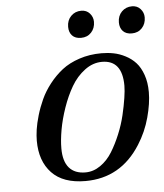

<svg xmlns="http://www.w3.org/2000/svg" viewBox="-51 -727 669 784"><g transform="rotate(-5 283.5 -335.0)"><path d="M460 -621.1Q460 -647.9 476.8 -665Q493.7 -682.1 519 -682.1Q540.5 -682.1 553.7 -667.2Q566.9 -652.3 566.9 -632.8Q566.9 -606.4 550.8 -589.1Q534.7 -571.8 508.8 -571.8Q485.4 -571.8 472.7 -585.2Q460 -598.6 460 -621.1ZM252 -621.1Q252 -647.9 268.8 -665Q285.6 -682.1 311 -682.1Q332.5 -682.1 345.7 -667.2Q358.9 -652.3 358.9 -632.8Q358.9 -606.4 342.8 -589.1Q326.7 -571.8 300.8 -571.8Q277.3 -571.8 264.6 -585.2Q252 -598.6 252 -621.1ZM84 -168.9Q84 -189 87.6 -214.4Q91.3 -239.7 100.8 -272.2Q110.4 -304.7 124.8 -336.2Q139.2 -367.7 162.8 -397.9Q186.5 -428.2 215.8 -451.2Q245.1 -474.1 287.1 -488Q329.1 -502 377.9 -502Q403.8 -502 427.7 -497.3Q451.7 -492.7 475.8 -480.2Q500 -467.8 517.6 -448.5Q535.2 -429.2 546.1 -398.2Q557.1 -367.2 557.1 -327.1Q557.1 -281.2 541.5 -223.6Q525.9 -166 494.1 -116.2Q413.1 12.2 268.1 12.2Q176.8 12.2 130.4 -36.6Q84 -85.4 84 -168.9ZM181.2 -128.9Q181.2 -76.2 204.1 -49.6Q227.1 -22.9 271 -22.9Q303.7 -22.9 332.5 -43Q361.3 -63 381.1 -95.2Q400.9 -127.4 416.7 -165.8Q432.6 -204.1 441.7 -242.7Q450.7 -281.2 455.3 -311.8Q460 -342.3 460 -361.8Q460 -466.8 377 -466.8Q339.4 -466.8 306.2 -441.9Q272.9 -417 250.7 -378.9Q228.5 -340.8 212.4 -294.4Q196.3 -248 188.7 -205.3Q181.2 -162.6 181.2 -128.9Z"/></g></svg>

Font: Linguistics Pro
Style: Italic
Weight: 400
Italic angle: -12°
Designer: Stefan Peev, Context Ltd
Foundry: Stefan Peev, Context Ltd
Version: Version 001.000